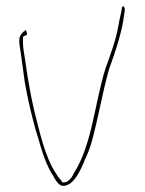

<svg xmlns="http://www.w3.org/2000/svg" viewBox="-20 -591 466 619"><path d="M43 -446C49 -410 54 -366 60 -325C70 -268 86 -199 103 -146C116 -99 131 -55 151 -25C165 1 176 17 202 3C222 -7 241 -43 254 -77C263 -95 270 -114 276 -135C296 -207 310 -291 331 -366V-368L332 -369C351 -422 373 -485 380 -542L382 -556C383 -561 382 -562 382 -563V-564C379 -572 377 -571 376 -571C374 -570 372 -564 372 -557L369 -544C367 -535 364 -522 361 -504C353 -460 335 -412 320 -370C286 -263 277 -125 219 -34C214 -24 204 -3 185 -3H181C175 -15 170 -14 161 -31C125 -84 107 -169 89 -240C77 -293 68 -347 61 -398C57 -422 54 -438 54 -457V-472C58 -476 64 -477 67 -479C67 -486 64 -494 62 -494C59 -493 60 -493 60 -490H57C45 -478 40 -472 43 -446ZM161 -31ZM219 -34V-35Z"/></svg>

Font: Stray Cat
Style: Hl
Weight: 100
Version: Version 1.0